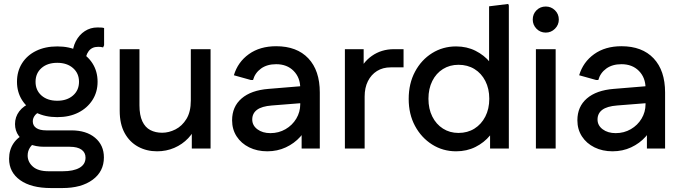

<svg xmlns="http://www.w3.org/2000/svg" viewBox="-20 -752 3448 972"><path d="M238 200Q138 200 82 160Q26 120 26 52Q26 7 48.5 -26.5Q71 -60 115 -78L165 -33Q144 -24 132 -5.5Q120 13 120 35Q120 68 146.5 91.5Q173 115 227 115H297Q352 115 382.5 97.5Q413 80 413 46Q413 20 392.5 5.5Q372 -9 333 -9H203Q161 -9 127.5 -23.5Q94 -38 75 -64Q56 -90 56 -124Q56 -160 77.5 -188.5Q99 -217 142 -234L196 -188Q171 -185 158.5 -170Q146 -155 146 -138Q146 -116 163.5 -104Q181 -92 214 -92H341Q417 -92 461.5 -54.5Q506 -17 506 45Q506 116 449 158Q392 200 296 200ZM270 -159Q209 -159 163 -182Q117 -205 91.5 -245.5Q66 -286 66 -338Q66 -391 91.5 -431.5Q117 -472 163 -494.5Q209 -517 270 -517Q331 -517 376.5 -494.5Q422 -472 448 -431.5Q474 -391 474 -338Q474 -286 448 -245.5Q422 -205 376.5 -182Q331 -159 270 -159ZM270 -242Q319 -242 349.5 -268.5Q380 -295 380 -338Q380 -381 349.5 -407.5Q319 -434 270 -434Q220 -434 190 -407.5Q160 -381 160 -338Q160 -295 190 -268.5Q220 -242 270 -242ZM412 -435 347 -470Q347 -511 364 -543.5Q381 -576 409.5 -594.5Q438 -613 473 -613Q483 -613 492.5 -612.5Q502 -612 507 -610V-523L502 -512Q492 -515 477 -515Q445 -515 428.5 -492.5Q412 -470 412 -435Z M1046 -503V0H951V-135L978 -127Q963 -84 933 -52.5Q903 -21 862.5 -3.5Q822 14 775 14Q722 14 679 -9.5Q636 -33 611 -78.5Q586 -124 586 -191V-503H686V-219Q686 -169 700.5 -138Q715 -107 741 -93.5Q767 -80 801 -80Q835 -80 868.5 -97Q902 -114 924 -150Q946 -186 946 -243V-503Z M1333 14Q1282 14 1241.5 -6Q1201 -26 1178 -61.5Q1155 -97 1155 -143Q1155 -212 1203 -253.5Q1251 -295 1339 -302L1533 -318V-232L1356 -218Q1305 -214 1281 -196Q1257 -178 1257 -147Q1257 -117 1283 -97.5Q1309 -78 1349 -78Q1391 -78 1425.5 -98Q1460 -118 1480 -151.5Q1500 -185 1500 -224V-306Q1500 -359 1466.5 -393Q1433 -427 1378 -427Q1332 -427 1301.5 -405Q1271 -383 1261 -347H1250L1164 -371Q1184 -438 1240 -478Q1296 -518 1378 -518Q1483 -518 1541 -456.5Q1599 -395 1599 -284V0H1507V-146L1543 -135Q1531 -94 1500.5 -60Q1470 -26 1427 -6Q1384 14 1333 14Z M1726 0V-503H1821V-368L1794 -377Q1814 -435 1862.5 -469Q1911 -503 1974 -503H2023V-411H1958Q1918 -411 1888.5 -392.5Q1859 -374 1842.5 -341Q1826 -308 1826 -263V0Z M2289 14Q2222 14 2167.5 -20.5Q2113 -55 2081 -114.5Q2049 -174 2049 -251Q2049 -329 2081 -389Q2113 -449 2167.5 -483Q2222 -517 2289 -517Q2343 -517 2387 -495Q2431 -473 2461 -436.5Q2491 -400 2504 -354V-148Q2491 -103 2461 -66.5Q2431 -30 2387 -8Q2343 14 2289 14ZM2301 -79Q2347 -79 2382 -101Q2417 -123 2437 -162Q2457 -201 2457 -252Q2457 -303 2437 -342Q2417 -381 2382 -402.5Q2347 -424 2301 -424Q2257 -424 2222.5 -402.5Q2188 -381 2168.5 -342Q2149 -303 2149 -252Q2149 -201 2168.5 -162Q2188 -123 2222.5 -101Q2257 -79 2301 -79ZM2461 0V-168L2481 -252L2456 -336V-720L2553 -732L2556 -724V0Z M2693 0V-503H2793V0ZM2743 -587Q2715 -587 2696 -606.5Q2677 -626 2677 -653Q2677 -681 2696 -700Q2715 -719 2743 -719Q2770 -719 2789.5 -700Q2809 -681 2809 -653Q2809 -626 2789.5 -606.5Q2770 -587 2743 -587Z M3081 14Q3030 14 2989.5 -6Q2949 -26 2926 -61.5Q2903 -97 2903 -143Q2903 -212 2951 -253.5Q2999 -295 3087 -302L3281 -318V-232L3104 -218Q3053 -214 3029 -196Q3005 -178 3005 -147Q3005 -117 3031 -97.5Q3057 -78 3097 -78Q3139 -78 3173.5 -98Q3208 -118 3228 -151.5Q3248 -185 3248 -224V-306Q3248 -359 3214.5 -393Q3181 -427 3126 -427Q3080 -427 3049.5 -405Q3019 -383 3009 -347H2998L2912 -371Q2932 -438 2988 -478Q3044 -518 3126 -518Q3231 -518 3289 -456.5Q3347 -395 3347 -284V0H3255V-146L3291 -135Q3279 -94 3248.5 -60Q3218 -26 3175 -6Q3132 14 3081 14Z"/></svg>

Font: Fustat SemiBold
Style: Regular
Weight: 600
Designer: Mohamed Gaber, Khaled Hosny, Laura Garcia Mut
Foundry: Kief Type Foundry, Alif Type Foundry, Hard Type Foundry
Version: Version 1.007